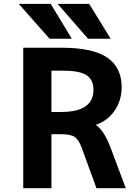

<svg xmlns="http://www.w3.org/2000/svg" viewBox="-20 -982 711 1004"><path d="M249 -280.3V2H101.6V-732.4H302.7Q465.8 -732.4 541 -680.7Q616.2 -628.9 616.2 -526.4Q616.2 -455.1 577.1 -400.4Q540 -348.6 480.5 -329.1Q523.4 -300.8 556.6 -213.9L637.7 2H484.4L408.2 -207Q391.6 -252 370.1 -266.1Q348.6 -280.3 296.9 -280.3ZM312.5 -612.3H249V-396.5H299.8Q468.8 -396.5 468.8 -512.7Q468.8 -564.5 433.1 -588.4Q397.5 -612.3 312.5 -612.3ZM446.3 -961.9 558.6 -779.3H440.4L281.2 -961.9ZM245.1 -961.9 355.5 -779.3H239.3L78.1 -961.9Z"/></svg>

Font: Nasu
Style: Bold
Weight: 700
Designer: Ryoko NISHIZUKA (kana &amp; ideographs); Paul D. Hunt (Latin, Greek &amp; Cyrillic); Wenlong ZHANG (bopomofo); Sandoll C
Version: Version 2014.1215